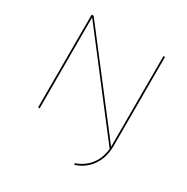

<svg xmlns="http://www.w3.org/2000/svg" viewBox="-189 -821 1150 1179"><g transform="rotate(30 386.5 -232.0)"><path d="M635 -658H646V-28Q646 55 605.5 113.5Q565 172 495 194L492 184Q553 163 590 116Q627 69 634 1L137 -645V0H126V-658H140L635 -15V-28Z"/></g></svg>

Font: EauTest Hairline
Style: Regular
Weight: 250
Designer: Christian Thalmann (Catharsis Fonts)
Version: Version 0.001;PS 000.001;hotconv 1.0.88;makeotf.lib2.5.64775